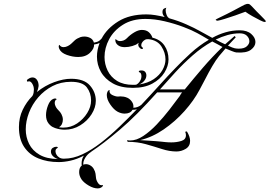

<svg xmlns="http://www.w3.org/2000/svg" viewBox="-20 -738 1424 1014"><path d="M496 257Q474 257 448.5 242Q423 227 411 210Q398 191 398 171Q398 147 412 136Q411 133 411 130Q411 127 411 124Q411 116 413 107Q415 98 419 91L423 84Q386 103 352.5 110.5Q319 118 290 118Q230 118 182.5 98.5Q135 79 107.5 38Q80 -3 80 -67Q80 -117 100 -158.5Q120 -200 151 -231Q156 -239 157.5 -248.5Q159 -258 159 -265Q159 -282 150 -296.5Q141 -311 130 -308Q129 -308 128.5 -307.5Q128 -307 127 -307Q122 -307 122 -311Q122 -318 131 -322Q141 -329 152 -329Q166 -329 175 -316.5Q184 -304 184 -284Q182 -267 175 -252Q217 -286 266 -304Q315 -322 355 -322Q424 -322 455 -286.5Q486 -251 486 -206Q486 -170 463.5 -134.5Q441 -99 403.5 -76Q366 -53 322 -53Q296 -53 270 -62Q269 -63 268 -63Q267 -63 266 -64Q250 -69 236.5 -86Q223 -103 223 -130Q223 -154 233.5 -181.5Q244 -209 262 -216Q268 -218 270 -218Q274 -218 276.5 -216.5Q279 -215 280 -214Q269 -209 269 -194Q269 -186 273.5 -176.5Q278 -167 283 -162Q290 -155 297.5 -146Q305 -137 310 -121Q311 -117 311.5 -113.5Q312 -110 312 -106Q312 -94 307 -83Q302 -72 291 -66Q297 -65 302.5 -64.5Q308 -64 314 -64Q354 -64 387 -86Q420 -108 440.5 -141Q461 -174 461 -207Q461 -247 438.5 -276.5Q416 -306 355 -306Q301 -306 257.5 -283.5Q214 -261 182 -224Q150 -187 133 -142.5Q116 -98 116 -55Q116 -14 133.5 21.5Q151 57 188.5 79Q226 101 286 102Q270 97 259.5 86.5Q249 76 249 63Q249 49 258.5 43Q268 37 277 37Q283 37 285 39.5Q287 42 280 46Q273 50 273 61Q273 71 279 80Q283 87 292.5 93.5Q302 100 316 100H318Q366 100 415 77Q464 54 513 16Q562 -22 610 -68Q658 -114 703 -161Q693 -158 679 -158V-157Q668 -138 638 -138Q620 -138 601 -148Q581 -159 562.5 -186Q544 -213 544 -236Q544 -239 544.5 -242.5Q545 -246 546 -249Q549 -258 553 -260.5Q557 -263 559 -263Q555 -245 572.5 -236.5Q590 -228 603 -228Q606 -228 609.5 -228.5Q613 -229 616 -229Q624 -229 633.5 -227.5Q643 -226 654 -221Q668 -214 677.5 -199.5Q687 -185 684 -169Q707 -169 726 -184Q776 -237 821.5 -287.5Q867 -338 904 -376Q942 -416 987 -457Q1032 -498 1083 -528Q1064 -539 1048 -548.5Q1032 -558 1022 -563Q995 -578 949 -595.5Q903 -613 850 -625.5Q797 -638 748 -638Q678 -638 629.5 -607.5Q581 -577 556.5 -531Q532 -485 532 -437Q532 -399 548.5 -365Q565 -331 598.5 -310.5Q632 -290 682 -290Q687 -290 691.5 -290Q696 -290 700 -291Q710 -296 716.5 -305.5Q723 -315 725 -322Q727 -330 727 -336Q727 -343 724.5 -349Q722 -355 717 -356Q713 -357 713 -360Q713 -366 727 -366Q740 -366 746.5 -358.5Q753 -351 753 -340Q753 -328 746 -317Q735 -300 715 -292Q761 -299 792 -320Q823 -341 838.5 -369Q854 -397 854 -424Q854 -459 833 -492Q812 -525 766 -531Q762 -531 757.5 -531Q753 -531 748 -529Q739 -525 732.5 -516.5Q726 -508 726 -500Q726 -491 733 -487Q735 -486 735 -483Q735 -479 730 -479Q721 -479 712 -493Q710 -499 710 -503Q710 -506 712 -512Q708 -510 707 -508Q699 -501 679 -495Q659 -489 639 -489Q634 -489 630 -489.5Q626 -490 621 -491Q608 -494 598.5 -503.5Q589 -513 589 -527Q589 -531 591 -531Q592 -531 601 -524Q606 -521 614 -521Q635 -521 650 -536Q667 -554 689 -567Q711 -580 729 -580Q753 -580 766.5 -567.5Q780 -555 785 -539Q827 -529 848.5 -497.5Q870 -466 870 -424Q870 -389 848 -354Q826 -319 784.5 -296.5Q743 -274 682 -274Q618 -274 576 -297.5Q534 -321 513 -358.5Q492 -396 492 -439Q492 -474 506 -511Q499 -508 492.5 -506Q486 -504 477 -503Q478 -481 455 -459Q432 -437 393 -437Q364 -437 333 -448Q302 -459 293 -480Q290 -488 290 -492Q290 -499 294 -501Q301 -489 316 -489Q327 -489 338.5 -495Q350 -501 357 -508Q365 -516 375.5 -525.5Q386 -535 405 -542Q414 -545 426 -545Q442 -545 456.5 -537.5Q471 -530 476 -513Q489 -515 498 -519Q507 -523 517 -535Q545 -588 604.5 -625Q664 -662 753 -662Q776 -662 800.5 -658Q825 -654 850 -648Q838 -660 838 -674Q838 -688 846 -692.5Q854 -697 861 -697Q855 -697 855 -682Q855 -672 860 -659Q865 -646 875 -641Q922 -628 963.5 -609.5Q1005 -591 1030 -577Q1038 -573 1057.5 -562Q1077 -551 1101 -538Q1135 -557 1171.5 -567.5Q1208 -578 1246 -578Q1285 -578 1307 -558.5Q1329 -539 1329 -516Q1329 -493 1305 -475Q1281 -457 1228 -461Q1220 -462 1205 -468Q1190 -474 1171 -482Q1164 -473 1155 -463Q1146 -453 1137 -442Q1120 -421 1101 -388.5Q1082 -356 1065 -322.5Q1048 -289 1034 -264Q1004 -207 954.5 -151.5Q905 -96 844.5 -54.5Q784 -13 720 2Q720 2 733.5 3Q747 4 766 5Q785 6 803.5 7.5Q822 9 831 10Q840 11 854.5 12.5Q869 14 885 14Q913 14 937.5 6.5Q962 -1 962 -24Q962 -33 958 -42L967 -44Q984 -16 984 6Q984 34 961 48Q938 62 912 62Q875 62 835 49Q795 36 750.5 23.5Q706 11 654 11L651 2Q655 3 659 3.5Q663 4 667 4Q701 4 737 -20Q773 -44 808 -81Q843 -118 874.5 -158.5Q906 -199 930 -232Q935 -243 942 -250H810Q700 -127 613.5 -53.5Q527 20 462 63V64H460V65Q442 76 431 94Q418 114 420 132Q426 129 434 129Q446 129 457.5 136Q469 143 475 154Q483 168 484.5 179.5Q486 191 487 201Q488 214 498 229Q508 244 524 239Q524 240 522.5 244.5Q521 249 513 253Q506 257 496 257ZM1241 -481Q1270 -481 1283.5 -493.5Q1297 -506 1297 -520Q1297 -536 1284 -549Q1271 -562 1246 -562Q1214 -562 1182 -553Q1150 -544 1119 -529Q1132 -522 1144.5 -515.5Q1157 -509 1169 -504Q1194 -527 1219 -548L1225 -541Q1221 -536 1210 -525Q1199 -514 1184 -497Q1209 -485 1220 -483Q1225 -482 1230.5 -481.5Q1236 -481 1241 -481ZM956 -266Q1003 -324 1052 -381Q1101 -438 1155 -490Q1142 -497 1128.5 -504.5Q1115 -512 1101 -519Q1047 -489 997.5 -445.5Q948 -402 904.5 -354.5Q861 -307 825 -266ZM1376 -622Q1372 -622 1353.5 -631Q1335 -640 1313 -652.5Q1291 -665 1276 -676Q1253 -667 1222.5 -656.5Q1192 -646 1166 -638Q1140 -630 1131 -629Q1126 -628 1122 -630.5Q1118 -633 1119 -634Q1120 -636 1138 -644.5Q1156 -653 1178 -664Q1200 -675 1213 -682Q1236 -694 1256 -705Q1276 -716 1283 -717Q1289 -718 1294 -717Q1299 -716 1310.5 -704Q1322 -692 1335 -678Q1341 -672 1353 -660Q1365 -648 1375 -637.5Q1385 -627 1384 -625Q1383 -622 1376 -622Z"/></svg>

Font: Fleur De Leah
Style: Regular
Weight: 400
Designer: Robert E. Leuschke
Foundry: Robert E. Leuschke
Version: Version 1.010; ttfautohint (v1.8.3)